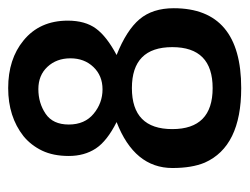

<svg xmlns="http://www.w3.org/2000/svg" viewBox="-88 -482 590 453"><g transform="rotate(-90 206.5 -256.0)"><path d="M413.1 -140.6Q413.1 18.6 224.6 18.6Q86.9 18.6 48.8 -67.4Q36.1 -97.7 36.1 -143.6Q36.1 -233.4 144.5 -275.4Q99.6 -297.9 82 -324.7Q64.5 -351.6 64.5 -388.2Q64.5 -424.8 77.1 -451.2Q89.8 -477.5 111.3 -495.1Q157.2 -531.2 224.6 -531.2Q293 -531.2 336.9 -495.1Q383.8 -457 383.8 -390.6Q383.8 -349.6 365.2 -324.2Q346.7 -298.8 302.7 -275.4Q361.3 -252 387.2 -221.2Q413.1 -190.4 413.1 -140.6ZM294.9 -384.3Q294.9 -417 274.9 -438.5Q254.9 -460 222.2 -460Q189.5 -460 164.1 -442.9Q138.7 -425.8 138.7 -388.2Q138.7 -350.6 164.1 -329.6Q189.5 -308.6 221.7 -308.6Q253.9 -308.6 274.4 -330.1Q294.9 -351.6 294.9 -384.3ZM127.9 -144Q127.9 -48.8 224.6 -48.8Q321.3 -48.8 321.3 -144Q321.3 -239.3 224.6 -239.3Q127.9 -239.3 127.9 -144Z"/></g></svg>

Font: RIT TN Joy
Style: Extra Bold
Weight: 800
Designer: Hussain K H
Foundry: Rachana Institute of Typography
Version: 1.6.2